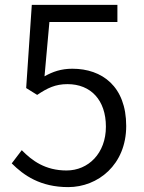

<svg xmlns="http://www.w3.org/2000/svg" viewBox="-20 -752 589 785"><path d="M259 13C380 13 496 -78 496 -237C496 -399 397 -471 276 -471C230 -471 196 -459 162 -440L182 -662H460V-732H110L87 -392L132 -364C174 -392 206 -408 256 -408C351 -408 413 -343 413 -234C413 -125 341 -55 252 -55C165 -55 111 -95 69 -138L28 -84C77 -35 145 13 259 13Z"/></svg>

Font: Noto Sans HK DemiLight
Style: Regular
Weight: 350
Designer: Ryoko NISHIZUKA 西塚涼子 (kana, bopomofo & ideographs); Paul D. Hunt (Latin, Greek & Cyrillic); Sandoll Communications 산돌커뮤니
Foundry: Adobe
Version: Version 2.004;hotconv 1.0.118;makeotfexe 2.5.65603